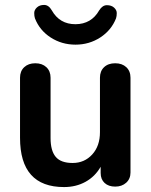

<svg xmlns="http://www.w3.org/2000/svg" viewBox="-20 -758 619 786"><path d="M514.2 -439.9V-51.8Q514.2 -25.9 496.6 -10Q479 5.9 451.7 5.9Q424.3 5.9 408.2 -9Q392.1 -23.9 392.1 -49.8V-75.2Q369.1 -35.2 330.1 -13.7Q291 7.8 242.2 7.8Q62 7.8 62 -193.8V-439.9Q62 -466.8 79.1 -482.9Q96.2 -499 124.5 -499Q152.8 -499 169.9 -482.9Q187 -466.8 187 -439.9V-192.9Q187 -141.1 208 -116Q229 -90.8 277.3 -90.8Q325.7 -90.8 357.4 -125.5Q389.2 -160.2 389.2 -216.8V-439.9Q389.2 -466.8 406 -482.9Q422.9 -499 451.4 -499Q480 -499 497.1 -482.9Q514.2 -466.8 514.2 -439.9ZM191.9 -715.8Q224.1 -658.7 289.1 -658.9Q354 -659.2 386.2 -715.8Q399.4 -736.8 417.7 -736.8Q436 -736.8 447 -726.8Q458 -716.8 458 -704.6Q458 -692.4 455.1 -683.1Q436 -634.3 390.6 -604.7Q345.2 -575.2 289.1 -575.2Q232.9 -575.2 187.5 -604.5Q142.1 -633.8 123 -683.1Q120.1 -691.9 120.1 -704.6Q120.1 -717.3 131.1 -727.5Q142.1 -737.8 160.6 -737.8Q179.2 -737.8 191.9 -715.8Z"/></svg>

Font: Nunito-Bold
Style: Bold
Weight: 700
Designer: Vernon Adams
Foundry: newtypography
Version: Version 3.000